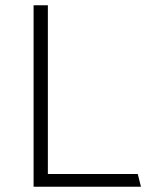

<svg xmlns="http://www.w3.org/2000/svg" viewBox="-20 -706 575 726"><path d="M107 0V-686H161V-48H501L513 0Z"/></svg>

Font: Chivo Medium Thin
Style: Regular
Weight: 250
Version: Version 2.002